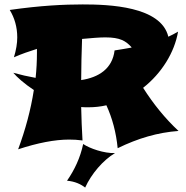

<svg xmlns="http://www.w3.org/2000/svg" viewBox="-20 -618 842 868"><path d="M787 -26C727 -82 674 -147 627 -221C711 -287 769 -381 785 -475C770 -466 756 -459 741 -452C708 -590 472 -598 354 -598C270 -598 163 -593 24 -573C46 -537 58 -495 58 -449C58 -422 53 -392 43 -359C77 -374 112 -386 147 -397V-379C147 -341 145 -303 141 -266C107 -272 72 -280 40 -289C56 -270 89 -240 133 -211C119 -121 95 -32 62 57C150 28 228 13 292 13C311 13 332 14 353 17C350 -33 348 -84 347 -134C358 -133 369 -133 380 -133C408 -133 435 -136 461 -142C488 -83 505 -19 512 52C604 7 693 -19 787 -26ZM456 -449C523 -449 549 -433 575 -404H574C574 -404 574 -403 575 -403C549 -398 523 -394 498 -390C488 -307 426 -268 347 -256C347 -317 349 -380 351 -442C393 -446 430 -449 456 -449ZM500 74C451 76 385 53 356 33C343 95 317 150 283 199C319 202 346 215 365 230C393 168 446 106 500 74Z"/></svg>

Font: Shojumaru
Style: Regular
Weight: 400
Designer: Astigmatic (AOETI)
Foundry: Astigmatic (AOETI)
Version: Version 1.000